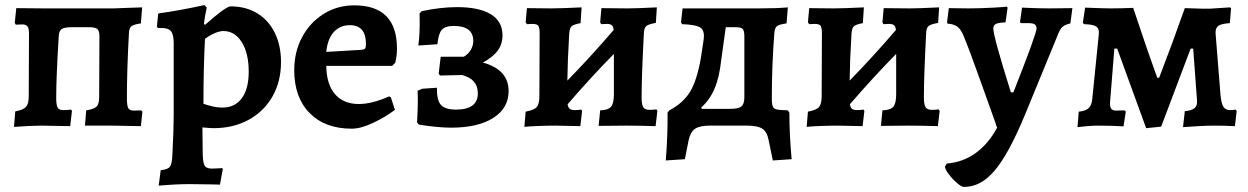

<svg xmlns="http://www.w3.org/2000/svg" viewBox="-20 -494 4907 755"><path d="M40 -56Q72 -62 82.5 -74Q93 -86 93 -115L94 -361Q94 -383 88 -390.5Q82 -398 67 -398L42 -397L38 -404L44 -462L151 -461H428L479 -463Q493 -463 539 -465L534 -402Q506 -398 497 -391Q488 -384 487 -364Q479 -217 479 -108Q479 -78 484.5 -68.5Q490 -59 507 -59L535 -60L540 -55L534 2L420 0H314L319 -60Q350 -65 360 -75Q370 -85 370 -113L371 -351Q371 -373 362.5 -380Q354 -387 331 -387H262Q234 -387 223 -380Q212 -373 211 -352Q201 -189 201 -110Q201 -81 206.5 -71Q212 -61 229 -61Q245 -61 259 -63L263 -58L256 2L143 0Q105 0 35 5Z M612 175Q640 173 648.5 161Q657 149 658 112Q663 17 663 -41V-324Q663 -358 652.5 -371Q642 -384 614 -384H601L597 -389L602 -441Q688 -453 784 -474L793 -464Q785 -429 782 -401L786 -396Q868 -469 887 -469Q946 -469 991 -442Q1036 -415 1060.5 -365Q1085 -315 1085 -250Q1085 -173 1051 -114Q1017 -55 957 -22.5Q897 10 820 10Q806 10 776 7L777 100Q777 141 783.5 155Q790 169 813 169Q827 169 837.5 168Q848 167 854 167L856 171L845 232Q823 232 806 231L725 230Q672 230 604 236ZM958 -212Q958 -285 930.5 -328.5Q903 -372 858 -372Q844 -372 824 -363.5Q804 -355 786 -341Q780 -224 780 -86Q793 -81 814 -76Q835 -71 855 -71Q904 -71 931 -108Q958 -145 958 -212Z M1137 -218Q1137 -290 1168 -348Q1199 -406 1253 -439.5Q1307 -473 1373 -473Q1541 -473 1541 -303Q1541 -273 1534 -247L1522 -235H1263Q1264 -162 1297.5 -123.5Q1331 -85 1391 -85Q1443 -85 1510 -115L1517 -111L1533 -62Q1496 -34 1447.5 -11Q1399 12 1363 12Q1258 12 1197.5 -49.5Q1137 -111 1137 -218ZM1400 -298Q1412 -299 1415.5 -303Q1419 -307 1419 -321Q1419 -395 1356 -395Q1317 -395 1292.5 -368Q1268 -341 1263 -290Z M1627 -4 1620 -13Q1623 -64 1623 -97Q1623 -123 1622 -137L1640 -145L1698 -149Q1697 -101 1713.5 -82Q1730 -63 1773 -63Q1859 -63 1859 -127Q1859 -183 1797 -199L1710 -197L1705 -205L1713 -271H1804Q1821 -281 1831 -297.5Q1841 -314 1841 -333Q1841 -392 1764 -392Q1731 -392 1717.5 -377Q1704 -362 1700 -320L1625 -315Q1632 -363 1630 -441L1638 -450Q1713 -466 1777 -466Q1864 -466 1910 -438Q1956 -410 1956 -355Q1956 -321 1937.5 -295.5Q1919 -270 1879 -248Q1980 -220 1980 -136Q1980 -69 1920 -30.5Q1860 8 1754 8Q1702 8 1627 -4Z M2565 -58 2558 2Q2491 0 2443 0L2334 1L2340 -60Q2371 -61 2382.5 -74Q2394 -87 2394 -123V-282Q2308 -195 2212 -84Q2214 -71 2220.5 -66Q2227 -61 2240 -61Q2251 -61 2265 -63L2269 -58L2262 2L2165 0Q2133 0 2094 1.5Q2055 3 2042 5L2047 -55Q2080 -61 2090.5 -73Q2101 -85 2101 -115L2102 -363Q2102 -386 2096.5 -393Q2091 -400 2074 -400L2052 -399L2047 -406L2052 -462L2147 -461Q2183 -461 2267 -465L2263 -403Q2235 -398 2227 -390Q2219 -382 2218 -356Q2212 -257 2211 -177Q2301 -269 2393 -376Q2392 -389 2386 -394.5Q2380 -400 2366 -400L2344 -399L2340 -406L2345 -462L2447 -461Q2480 -461 2563 -465L2559 -404Q2531 -399 2522 -392Q2513 -385 2512 -365Q2503 -196 2503 -110Q2503 -83 2509.5 -72.5Q2516 -62 2534 -62Q2547 -62 2561 -64Z M3093 132 3019 137 3002 55Q2996 24 2977.5 12Q2959 0 2918 0H2772Q2731 0 2713 12.5Q2695 25 2688 57L2673 132L2598 137Q2606 39 2605 -51L2612 -60Q2667 -89 2694 -134Q2721 -179 2736 -266L2745 -325Q2748 -342 2748 -353Q2748 -379 2730 -388Q2712 -397 2662 -399L2658 -407L2664 -461H2965Q3035 -461 3078 -465L3073 -402Q3044 -398 3035.5 -391.5Q3027 -385 3025 -365Q3015 -238 3015 -105Q3015 -80 3021 -71.5Q3027 -63 3045 -62L3078 -60L3084 -51Q3084 36 3093 132ZM2907 -351Q2907 -373 2900.5 -380Q2894 -387 2874 -387H2834L2816 -258Q2809 -191 2790 -146Q2771 -101 2738 -72L2739 -66H2852Q2884 -66 2895.5 -75.5Q2907 -85 2907 -112Z M3675 -58 3668 2Q3601 0 3553 0L3444 1L3450 -60Q3481 -61 3492.5 -74Q3504 -87 3504 -123V-282Q3418 -195 3322 -84Q3324 -71 3330.5 -66Q3337 -61 3350 -61Q3361 -61 3375 -63L3379 -58L3372 2L3275 0Q3243 0 3204 1.5Q3165 3 3152 5L3157 -55Q3190 -61 3200.5 -73Q3211 -85 3211 -115L3212 -363Q3212 -386 3206.5 -393Q3201 -400 3184 -400L3162 -399L3157 -406L3162 -462L3257 -461Q3293 -461 3377 -465L3373 -403Q3345 -398 3337 -390Q3329 -382 3328 -356Q3322 -257 3321 -177Q3411 -269 3503 -376Q3502 -389 3496 -394.5Q3490 -400 3476 -400L3454 -399L3450 -406L3455 -462L3557 -461Q3590 -461 3673 -465L3669 -404Q3641 -399 3632 -392Q3623 -385 3622 -365Q3613 -196 3613 -110Q3613 -83 3619.5 -72.5Q3626 -62 3644 -62Q3657 -62 3671 -64Z M3696 161 3703 149Q3767 144 3817 107.5Q3867 71 3901 8Q3898 2 3896.5 -4Q3895 -10 3893 -15Q3880 -50 3835.5 -175.5Q3791 -301 3767 -358Q3757 -381 3742.5 -390.5Q3728 -400 3706 -401L3704 -406L3711 -462L3789 -461Q3834 -461 3887 -464Q3940 -467 3940 -468L3942 -463L3934 -406Q3905 -405 3895.5 -399.5Q3886 -394 3886 -382Q3886 -351 3955 -131H3965Q4056 -362 4056 -382Q4056 -393 4049 -398Q4042 -403 4026 -403H3994L3991 -408L3999 -464Q4061 -461 4105 -461L4197 -462L4189 -402Q4167 -397 4157 -387.5Q4147 -378 4138 -353L4011 -44Q3947 111 3891.5 176.5Q3836 242 3770 241Q3761 241 3743 225.5Q3725 210 3710.5 190.5Q3696 171 3696 161Z M4373 -303H4362L4345 -91Q4344 -73 4350 -66Q4356 -59 4370 -59L4402 -60L4407 -55L4398 3Q4355 0 4298 0Q4279 0 4255.5 2Q4232 4 4217 6L4222 -55Q4248 -57 4260.5 -68.5Q4273 -80 4275 -104L4301 -361Q4303 -381 4291 -389.5Q4279 -398 4243 -399L4238 -404L4247 -464Q4321 -461 4348 -461Q4386 -461 4436 -463Q4491 -297 4531 -188H4538Q4592 -328 4639 -462L4673 -461Q4718 -459 4740 -460Q4765 -462 4817 -465L4821 -462L4816 -403Q4783 -401 4771 -392.5Q4759 -384 4760 -363L4779 -125Q4782 -88 4790.5 -74.5Q4799 -61 4817 -61Q4827 -61 4839 -63L4843 -57L4836 2Q4794 0 4756 0Q4727 0 4692 2Q4657 4 4632 6L4639 -57Q4665 -59 4677 -68.5Q4689 -78 4687 -99L4672 -303H4662L4546 4L4487 10Z"/></svg>

Font: Alegreya
Style: Bold
Weight: 700
Designer: Juan Pablo del Peral
Foundry: Huerta Tipografica
Version: Version 2.008; ttfautohint (v1.8)